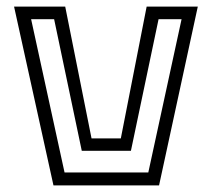

<svg xmlns="http://www.w3.org/2000/svg" viewBox="-20 -560 640 580"><path d="M141.5 0 22.5 -540H177L256.5 -142H345L423 -540H577.5L460.5 0ZM175 -39H428L528.5 -502H459L375.5 -104.5H227L143.5 -502H74Z"/></svg>

Font: Tourney Thin
Style: Regular
Weight: 400
Version: Version 1.015